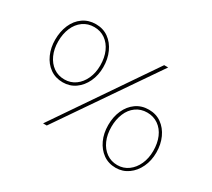

<svg xmlns="http://www.w3.org/2000/svg" viewBox="-137 -953 1335 1211"><g transform="rotate(30 530.5 -347.5)"><path d="M274 0 752 -700H781L301 0ZM251 -286Q198 -286 158.5 -314Q119 -342 97.5 -390Q76 -438 76 -496Q76 -556 97 -604.5Q118 -653 158 -681Q198 -709 251 -709Q304 -709 343 -681Q382 -653 404 -604.5Q426 -556 426 -496Q426 -438 403.5 -390Q381 -342 341.5 -314Q302 -286 251 -286ZM251 -307Q296 -307 330.5 -332Q365 -357 384.5 -400Q404 -443 404 -496Q404 -553 385 -596Q366 -639 331.5 -663.5Q297 -688 251 -688Q205 -688 170 -663Q135 -638 116.5 -594.5Q98 -551 98 -496Q98 -441 117.5 -398Q137 -355 171.5 -331Q206 -307 251 -307ZM810 14Q757 14 718 -14Q679 -42 657 -89.5Q635 -137 635 -197Q635 -257 656.5 -305Q678 -353 717.5 -381Q757 -409 810 -409Q863 -409 902 -381Q941 -353 963 -305Q985 -257 985 -197Q985 -139 962.5 -91Q940 -43 900 -14.5Q860 14 810 14ZM810 -6Q855 -6 889.5 -31.5Q924 -57 943.5 -100Q963 -143 963 -197Q963 -253 944.5 -296Q926 -339 891 -363.5Q856 -388 810 -388Q764 -388 729 -363Q694 -338 676 -294Q658 -250 658 -197Q658 -141 677 -98Q696 -55 730.5 -30.5Q765 -6 810 -6Z"/></g></svg>

Font: Lexend Peta Thin
Style: Regular
Weight: 250
Version: Version 1.007